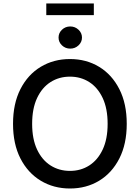

<svg xmlns="http://www.w3.org/2000/svg" viewBox="-20 -1078 807 1108"><path d="M383.8 9.8Q289.6 9.8 215.1 -35.2Q140.6 -80.1 97.9 -163.6Q55.2 -247.1 55.2 -363.3Q55.2 -480 97.9 -563.7Q140.6 -647.5 215.1 -692.4Q289.6 -737.3 383.8 -737.3Q478 -737.3 552 -692.4Q626 -647.5 668.7 -563.7Q711.4 -480 711.4 -363.3Q711.4 -247.1 668.7 -163.3Q626 -79.6 552 -34.9Q478 9.8 383.8 9.8ZM383.8 -91.8Q445.8 -91.8 494.9 -123Q543.9 -154.3 572.5 -214.8Q601.1 -275.4 601.1 -363.3Q601.1 -451.7 572.5 -512.5Q543.9 -573.2 494.9 -604.5Q445.8 -635.7 383.8 -635.7Q321.3 -635.7 272 -604.5Q222.7 -573.2 194.1 -512.5Q165.5 -451.7 165.5 -363.3Q165.5 -275.4 194.1 -214.8Q222.7 -154.3 272 -123Q321.3 -91.8 383.8 -91.8ZM521.5 -1058.1V-990.7H247.1V-1058.1ZM385.3 -797.4Q357.4 -797.4 337.6 -816.2Q317.9 -835 317.9 -861.3Q317.9 -887.7 337.6 -906.5Q357.4 -925.3 385.3 -925.3Q413.1 -925.3 433.1 -906.5Q453.1 -887.7 453.1 -861.3Q453.1 -835 433.1 -816.2Q413.1 -797.4 385.3 -797.4Z"/></svg>

Font: Inter Medium
Style: Regular
Weight: 500
Designer: Rasmus Andersson
Foundry: rsms
Version: Version 4.001;git-9221beed3